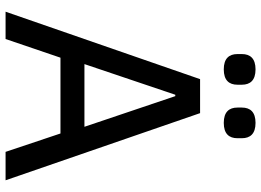

<svg xmlns="http://www.w3.org/2000/svg" viewBox="-144 -793 937 689"><g transform="rotate(90 324.5 -448.5)"><path d="M229 -783C268 -783 284 -802 284 -832V-848C284 -878 268 -897 229 -897C190 -897 174 -878 174 -848V-832C174 -802 190 -783 229 -783ZM421 -783C460 -783 476 -802 476 -832V-848C476 -878 460 -897 421 -897C382 -897 366 -878 366 -848V-832C366 -802 382 -783 421 -783ZM627 0 386 -698H264L22 0H120L187 -197H459L525 0ZM435 -283H210L320 -609H325Z"/></g></svg>

Font: IBM Plex Thai Text
Style: Regular
Weight: 450
Designer: Mike Abbink, Paul van der Laan, Pieter van Rosmalen, Ben Mitchell, Mark Frömberg
Foundry: Bold Monday
Version: Version 1.0